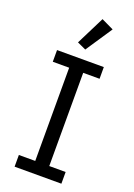

<svg xmlns="http://www.w3.org/2000/svg" viewBox="-176 -1014 752 1080"><g transform="rotate(20 200.0 -474.5)"><path d="M60 0V-70H158V-628H60V-698H340V-628H242V-70H340V0ZM208 -755 156 -779 241 -949 314 -914Z"/></g></svg>

Font: IBM Plex Sans Thai
Style: Regular
Weight: 400
Designer: Mike Abbink, Paul van der Laan, Pieter van Rosmalen, Ben Mitchell, Mark Frömberg
Foundry: Bold Monday
Version: Version 1.1